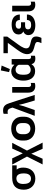

<svg xmlns="http://www.w3.org/2000/svg" viewBox="1758 -2609 1040 4596"><g transform="rotate(-90 2278.0 -311.0)"><path d="M299.3 14.6C470.7 14.6 564 -109.4 564 -272.5C564 -335.4 553.2 -388.2 517.6 -431.6H618.2V-539.1H321.8C130.9 -539.1 34.7 -447.3 34.7 -259.8C34.7 -101.1 138.2 14.6 299.3 14.6ZM299.3 -88.9C190.9 -88.9 172.4 -190.4 172.4 -277.3C172.4 -370.1 210 -439 310.5 -439C410.2 -434.1 425.8 -335 425.8 -256.3C425.8 -174.3 396.5 -88.9 299.3 -88.9Z M1014.2 189H1162.6L971.7 -185.1L1156.7 -539.1H1020L905.3 -285.6L785.2 -539.1H636.7L828.1 -185.1L639.6 189H776.4L896 -82Z M1498 11.2C1664.1 11.2 1782.2 -86.4 1782.2 -250V-302.7C1782.2 -466.3 1664.1 -562.5 1498 -562.5C1331.5 -562.5 1211.4 -466.3 1211.4 -302.7V-250C1211.4 -86.4 1331.5 11.2 1498 11.2ZM1498 -103C1421.9 -103 1363.3 -149.9 1363.3 -250V-302.7C1363.3 -402.3 1421.9 -448.2 1498 -448.2C1573.2 -448.2 1630.4 -402.3 1630.4 -302.7V-250C1630.4 -150.4 1573.2 -103 1498 -103Z M1803.2 0H1942.4L2034.7 -266.1C2045.4 -300.8 2055.2 -337.4 2063 -373H2067.4C2075.2 -338.4 2083.5 -301.8 2092.3 -268.1L2170.4 0H2303.7L2108.9 -600.6C2078.6 -696.3 2039.1 -757.3 1931.6 -757.3C1906.7 -757.3 1874 -754.9 1851.6 -744.6V-643.6C1865.2 -647.9 1880.4 -649.9 1896.5 -649.9C1955.1 -649.9 1973.1 -617.2 1987.3 -572.8L2000.5 -532.2Z M2516.6 13.7C2540.5 13.7 2570.8 9.8 2590.8 1V-96.2C2577.1 -91.3 2563 -86.9 2547.9 -86.9C2505.4 -86.9 2493.2 -116.2 2493.2 -157.2V-539.1H2358.4V-154.3C2358.4 -45.9 2414.6 13.7 2516.6 13.7Z M2874.5 9.8C2949.2 9.8 2998 -14.2 3037.1 -74.2H3042C3057.1 -8.3 3108.4 15.1 3168.5 15.1C3188 15.1 3226.6 13.2 3242.2 2.9V-95.2C3231.4 -90.8 3221.2 -87.4 3210 -87.4C3170.9 -87.4 3162.1 -116.2 3162.1 -152.8V-551.8H3031.7L3028.8 -491.7H3020.5C2986.3 -531.7 2927.7 -562 2871.6 -562C2713.4 -562 2646 -417 2646 -277.8V-262.2C2646 -119.1 2712.4 9.8 2874.5 9.8ZM2922.9 -594.7 3007.3 -792 2890.1 -811 2850.1 -613.8ZM2906.7 -95.7C2814 -95.7 2786.6 -171.4 2786.6 -253.9V-285.2C2786.6 -368.7 2813 -458 2906.7 -458C2962.9 -458 3006.3 -426.8 3024.4 -383.8V-170.4C3018.1 -129.4 2952.1 -95.7 2906.7 -95.7Z M3543.5 160.6H3668C3687.5 125 3702.6 76.2 3702.6 34.2C3702.6 -152.3 3418.5 -49.8 3418.5 -202.6C3418.5 -279.3 3497.6 -376.5 3551.3 -450.7L3699.2 -656.2V-748H3301.8V-643.6H3549.8L3436.5 -488.3C3377 -406.7 3279.8 -291 3279.8 -184.6C3279.8 36.6 3570.8 -41 3570.8 64.5C3570.8 97.2 3558.1 128.9 3543.5 160.6Z M3972.2 14.6C4106.4 14.6 4229 -47.4 4229.5 -186.5H4097.7C4095.7 -112.3 4051.8 -85.4 3976.1 -85.4C3918.5 -85.4 3873.5 -106.4 3873.5 -160.2C3873.5 -216.3 3915 -230.5 3965.8 -230.5H4043V-328.1L3965.8 -327.6C3924.8 -326.7 3889.2 -332.5 3889.2 -381.3C3889.2 -435.1 3930.2 -457 3989.7 -457C4058.1 -457 4096.7 -421.9 4097.7 -356.4H4229C4224.6 -497.6 4118.7 -552.2 3991.2 -552.2C3877 -552.2 3751 -514.6 3751 -387.2C3751 -329.1 3779.3 -293 3823.2 -272.5C3772 -254.4 3735.4 -214.4 3735.4 -150.9C3735.4 -26.4 3858.9 14.6 3972.2 14.6Z M4461.9 13.7C4485.8 13.7 4516.1 9.8 4536.1 1V-96.2C4522.5 -91.3 4508.3 -86.9 4493.2 -86.9C4450.7 -86.9 4438.5 -116.2 4438.5 -157.2V-539.1H4303.7V-154.3C4303.7 -45.9 4359.9 13.7 4461.9 13.7Z"/></g></svg>

Font: Winston
Style: Bold
Weight: 700
Designer: Vernon Adams, Kim Jin-seong, David Berlow, Cristiano Sobral
Foundry: The Winston Project Authors
Version: Version 3.004